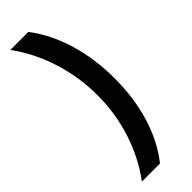

<svg xmlns="http://www.w3.org/2000/svg" viewBox="-276 -688 851 851"><g transform="rotate(-45 149.0 -262.5)"><path d="M25 150Q89.2 63.3 122.9 -41.7Q156.7 -146.7 156.7 -260Q156.7 -374.2 122.5 -481.7Q88.3 -589.2 25 -675H138.3Q200 -593.3 231.7 -487.1Q263.3 -380.8 263.3 -259.2Q263.3 -137.5 231.7 -32.5Q200 72.5 138.3 150Z"/></g></svg>

Font: Funnel Display Medium
Style: Regular
Weight: 500
Designer: NORD ID, Kristian Moeller
Foundry: Dicotype
Version: Version 1.000